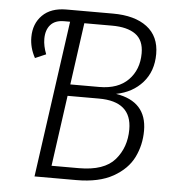

<svg xmlns="http://www.w3.org/2000/svg" viewBox="-50 -732 702 778"><g transform="rotate(5 300.5 -342.5)"><path d="M545 -223Q545 -165 520.5 -115Q496 -65 438.5 -32.5Q381 0 289 0H119L208 -637H184Q147 -637 128.5 -616Q110 -595 110 -559Q110 -530 123 -497L79 -478Q57 -518 57 -561Q57 -616 91.5 -650.5Q126 -685 189 -685H378Q467 -685 517 -647Q567 -609 567 -537Q567 -467 526.5 -421Q486 -375 419 -362Q545 -342 545 -223ZM266 -636 231 -384H349Q425 -384 466.5 -426Q508 -468 508 -535Q508 -588 474.5 -612Q441 -636 379 -636ZM485 -223Q485 -337 352 -337H224L184 -49H295Q398 -49 441.5 -99.5Q485 -150 485 -223Z"/></g></svg>

Font: Fira Sans Condensed Light
Style: Italic
Weight: 300
Width: 3
Italic angle: -8°
Designer: Carrois Corporate & Edenspiekermann AG
Foundry: Carrois Corporate GbR & Edenspiekermann AG
Version: Version 4.203